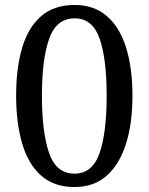

<svg xmlns="http://www.w3.org/2000/svg" viewBox="-20 -744 599 774"><path d="M280 10Q198 10 146 -36Q94 -82 69.5 -165Q45 -248 45 -359Q45 -470 69.5 -552Q94 -634 146 -679Q198 -724 281 -724Q359 -724 411 -679Q463 -634 488.5 -551.5Q514 -469 514 -358Q514 -247 488 -164.5Q462 -82 410.5 -36Q359 10 280 10ZM280 -44Q353 -44 381.5 -127Q410 -210 410 -358Q410 -507 381.5 -588.5Q353 -670 281 -670Q208 -670 178.5 -588.5Q149 -507 149 -358Q149 -210 178 -127Q207 -44 280 -44Z"/></svg>

Font: Noto Serif Vithkuqi
Style: Regular
Weight: 400
Version: Version 1.005